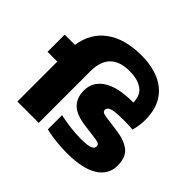

<svg xmlns="http://www.w3.org/2000/svg" viewBox="-184 -1056 1304 1304"><g transform="rotate(45 468.0 -404.0)"><path d="M23 -383.5V-548.5H121.5Q140 -677 236 -747.5Q332 -818 492.5 -818Q591.5 -818 665.2 -785.5Q739 -753 779.5 -688Q820 -623 820 -525.5Q820 -495.5 816 -470.5Q812 -445.5 804.5 -418Q784 -420 761 -420.8Q738 -421.5 711 -421.5Q652.5 -421.5 623.8 -415.8Q595 -410 585.8 -400.8Q576.5 -391.5 576.5 -381Q576.5 -370 585 -362.8Q593.5 -355.5 618.5 -352L731.5 -337Q815 -326 860.8 -290.2Q906.5 -254.5 906.5 -173Q906.5 -87 829.8 -38.2Q753 10.5 599.5 10.5Q555 10.5 499 4.8Q443 -1 397 -12V-149Q438 -139.5 494.2 -132.2Q550.5 -125 596.5 -125Q666.5 -125 690 -135.2Q713.5 -145.5 713.5 -164Q713.5 -177 705.2 -184Q697 -191 671.5 -194.5L558.5 -209.5Q461.5 -222.5 422.2 -263.8Q383 -305 383 -372Q383 -456.5 456.5 -504.2Q530 -552 673.5 -552Q676 -552 678.5 -552V-554.5Q678.5 -621.5 632.8 -653.5Q587 -685.5 510.5 -685.5Q322 -685.5 322 -495V0H117V-383.5Z"/></g></svg>

Font: Encode Sans Expanded Expanded ExtraBold
Style: Regular
Weight: 800
Width: 7
Designer: Multiple Designers
Foundry: Impallari Type
Version: Version 3.000; ttfautohint (v1.8.3) -l 8 -r 50 -G 200 -x 14 